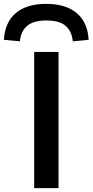

<svg xmlns="http://www.w3.org/2000/svg" viewBox="-53 -974 479 994"><path d="M124 0V-705H250V0ZM50 -760 -33 -768Q-27 -860 29.5 -907Q86 -954 186 -954Q288 -954 344.5 -906Q401 -858 406 -768L324 -760Q319 -811 287.5 -839.5Q256 -868 187 -868Q121 -868 88 -840.5Q55 -813 50 -760Z"/></svg>

Font: Nunito Sans 7pt Expanded SemiBold
Style: Regular
Weight: 600
Width: 7
Designer: Vernon Adams
Foundry: Vernon Adams
Version: Version 3.101;gftools[0.9.27]